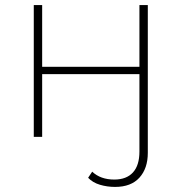

<svg xmlns="http://www.w3.org/2000/svg" viewBox="-20 -539 715 756"><path d="M433 197Q402 197 373.5 188.5Q345 180 327 161L343 137Q376 168 430 168Q478 168 503.5 140Q529 112 529 58V-247H146V0H113V-519H146V-276H529V-519H562V63Q562 124 529 160.5Q496 197 433 197Z"/></svg>

Font: Montserrat ExtraLight
Style: Regular
Weight: 200
Designer: Julieta Ulanovsky
Foundry: Julieta Ulanovsky
Version: Version 9.000; ttfautohint (v1.8.4.7-5d5b)